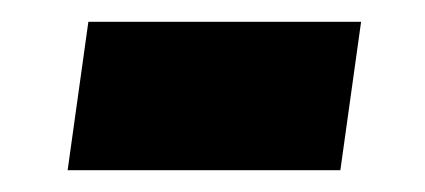

<svg xmlns="http://www.w3.org/2000/svg" viewBox="-20 -355 390 176"><path d="M42 -199 61 -335H311L292 -199Z"/></svg>

Font: Finlandica
Style: Bold Italic
Weight: 700
Italic angle: -8°
Designer: Niklas Ekholm, Juho Hiilivirta, Jaakko Suomalainen
Foundry: Helsinki Type Studio
Version: Version 1.064; ttfautohint (v1.8.4.7-5d5b)